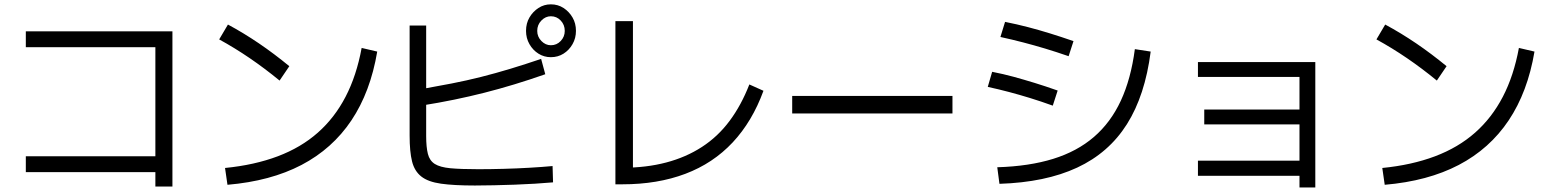

<svg xmlns="http://www.w3.org/2000/svg" viewBox="-20 -862 7080 876"><path d="M688.9 -11.1V-76.7H97.8V-148.9H688.9V-646.7H97.8V-718.9H766.7V-11.1Z M1006.7 -95.6Q1141.1 -108.9 1247.2 -148.9Q1353.3 -188.9 1430 -256.7Q1506.7 -324.4 1556.7 -420.6Q1606.7 -516.7 1630 -643.3L1701.1 -626.7Q1670 -442.2 1583.3 -312.8Q1496.7 -183.3 1355.6 -109.4Q1214.4 -35.6 1017.8 -18.9ZM1255.6 -494.4Q1187.8 -550 1119.4 -596.7Q1051.1 -643.3 980 -682.2L1020 -750Q1092.2 -711.1 1161.7 -663.9Q1231.1 -616.7 1300 -560Z M1848.9 -243.3V-745.6H1924.4V-241.1Q1924.4 -191.1 1932.2 -160Q1940 -128.9 1963.9 -113.9Q1987.8 -98.9 2035 -94.4Q2082.2 -90 2162.2 -90Q2217.8 -90 2278.3 -91.7Q2338.9 -93.3 2396.1 -96.7Q2453.3 -100 2501.1 -104.4L2503.3 -30Q2465.6 -26.7 2421.1 -23.9Q2376.7 -21.1 2328.3 -19.4Q2280 -17.8 2233.9 -16.7Q2187.8 -15.6 2146.7 -15.6Q2051.1 -15.6 1992.2 -23.9Q1933.3 -32.2 1902.2 -56.7Q1871.1 -81.1 1860 -125.6Q1848.9 -170 1848.9 -243.3ZM1896.7 -454.4Q1972.2 -467.8 2040.6 -481.1Q2108.9 -494.4 2175 -511.1Q2241.1 -527.8 2308.9 -548.3Q2376.7 -568.9 2448.9 -593.3L2467.8 -523.3Q2325.6 -473.3 2190 -438.9Q2054.4 -404.4 1907.8 -381.1ZM2380 -721.1Q2380 -755.6 2395.6 -782.2Q2411.1 -808.9 2436.7 -825.6Q2462.2 -842.2 2493.3 -842.2Q2525.6 -842.2 2551.1 -825.6Q2576.7 -808.9 2592.2 -782.2Q2607.8 -755.6 2607.8 -721.1Q2607.8 -687.8 2592.2 -660.6Q2576.7 -633.3 2551.1 -617.2Q2525.6 -601.1 2493.3 -601.1Q2462.2 -601.1 2436.7 -617.2Q2411.1 -633.3 2395.6 -660.6Q2380 -687.8 2380 -721.1ZM2556.7 -721.1Q2556.7 -748.9 2538.3 -768.3Q2520 -787.8 2493.3 -787.8Q2468.9 -787.8 2450 -768.3Q2431.1 -748.9 2431.1 -721.1Q2431.1 -694.4 2450 -675Q2468.9 -655.6 2493.3 -655.6Q2520 -655.6 2538.3 -675Q2556.7 -694.4 2556.7 -721.1Z M2787.8 -21.1V-765.6H2867.8V-41.1L2820 -96.7Q2928.9 -96.7 3019.4 -120.6Q3110 -144.4 3182.8 -191.7Q3255.6 -238.9 3308.9 -310.6Q3362.2 -382.2 3398.9 -476.7L3463.3 -447.8Q3412.2 -307.8 3322.8 -212.2Q3233.3 -116.7 3106.7 -68.9Q2980 -21.1 2820 -21.1Z M3594.4 -344.4V-424.4H4325.6V-344.4Z M4530 -98.9Q4675.6 -103.3 4785 -137.2Q4894.4 -171.1 4971.1 -237.2Q5047.8 -303.3 5093.9 -402.8Q5140 -502.2 5157.8 -637.8L5230 -626.7Q5204.4 -426.7 5121.7 -295.6Q5038.9 -164.4 4894.4 -97.2Q4750 -30 4540 -23.3ZM4783.3 -380Q4727.8 -400 4678.9 -415Q4630 -430 4583.9 -442.2Q4537.8 -454.4 4486.7 -465.6L4506.7 -534.4Q4557.8 -524.4 4604.4 -511.7Q4651.1 -498.9 4700 -483.9Q4748.9 -468.9 4805.6 -448.9ZM4855.6 -605.6Q4797.8 -625.6 4747.8 -640.6Q4697.8 -655.6 4648.9 -668.3Q4600 -681.1 4544.4 -693.3L4565.6 -762.2Q4621.1 -751.1 4670 -738.3Q4718.9 -725.6 4769.4 -710Q4820 -694.4 4877.8 -674.4Z M5908.9 -6.7V-60H5445.6V-128.9H5908.9V-294.4H5474.4V-362.2H5908.9V-511.1H5445.6V-578.9H5981.1V-6.7Z M6286.7 -95.6Q6421.1 -108.9 6527.2 -148.9Q6633.3 -188.9 6710 -256.7Q6786.7 -324.4 6836.7 -420.6Q6886.7 -516.7 6910 -643.3L6981.1 -626.7Q6950 -442.2 6863.3 -312.8Q6776.7 -183.3 6635.6 -109.4Q6494.4 -35.6 6297.8 -18.9ZM6535.6 -494.4Q6467.8 -550 6399.4 -596.7Q6331.1 -643.3 6260 -682.2L6300 -750Q6372.2 -711.1 6441.7 -663.9Q6511.1 -616.7 6580 -560Z"/></svg>

Font: Paperlogy 4 Regular
Style: Regular
Weight: 400
Designer: redesigned by Lee Juim, glyphs from Gmarket Sans & Montserrat
Foundry: PT&
Version: Version 1.001